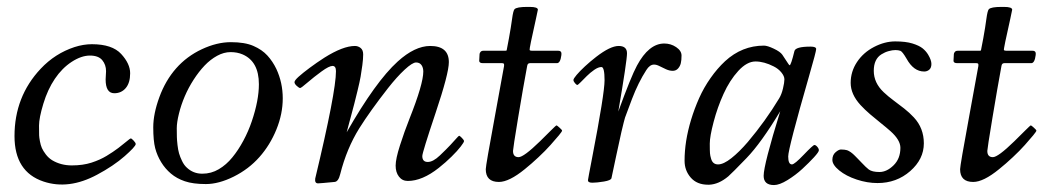

<svg xmlns="http://www.w3.org/2000/svg" viewBox="-20 -522 3033 556"><path d="M285.9 -292 287.1 -315.9Q287.1 -334.5 276.1 -347.8Q265.1 -361.1 240.4 -361.1Q215.6 -361.1 187.6 -342.9Q159.7 -324.7 138.8 -293.7Q117.9 -262.7 105.5 -221.6Q93 -180.4 93 -158.2Q93 -136 93.3 -130.1Q93.5 -124.3 95.6 -112.9Q97.7 -101.6 101.3 -93.3Q105 -85 112.7 -74.8Q120.4 -64.7 130.9 -58.1Q156 -43 188 -43Q220 -43 244.9 -51Q269.8 -59.1 288.7 -70.6Q307.6 -82 322.8 -93.5Q337.9 -105 347.3 -113Q356.7 -121.1 358.9 -121.1Q361.1 -121.1 367.1 -114.7Q373 -108.4 373 -104.9Q373 -101.3 364.3 -91.9Q355.5 -82.5 340.7 -69.5Q325.9 -56.4 304.9 -42.2Q283.9 -28.1 261.2 -16.1Q179 28.1 106 3.7Q22 -24.4 22 -127.9Q22 -242.2 97.7 -322.8Q139.4 -367.2 195.8 -385.7Q221.7 -394 246.1 -394Q304.9 -394 330.9 -365.7Q356.9 -337.4 356.9 -309.8Q356.9 -282.2 344.2 -267.1Q331.5 -252 311 -252Q285.9 -252 285.9 -292Z M780.3 -322.3Q798.8 -282.5 798.8 -237.3Q798.8 -192.1 780.4 -147Q762 -101.8 731.1 -67Q700.2 -32.2 656.9 -10.6Q613.5 11 576.2 11Q538.8 11 515.3 2.9Q491.7 -5.1 475 -19.3Q458.3 -33.4 446.7 -52.4Q435.1 -71.3 429.4 -92.9Q423.8 -114.5 423.8 -153.4Q423.8 -192.4 441.5 -240.7Q459.2 -289.1 490.1 -324.1Q521 -359.1 564.6 -379.5Q608.2 -399.9 648.6 -399.9Q689 -399.9 713.9 -389Q738.8 -378.2 754.3 -361.2Q769.8 -344.2 780.3 -322.3ZM521 -36.6Q539.6 -19 565.7 -19Q591.8 -19 613.6 -32Q635.5 -44.9 652.8 -66.2Q670.2 -87.4 684.8 -114.7Q699.5 -142.1 709.2 -170.9Q729.7 -231.4 729.7 -278.1Q729.7 -344.2 682.4 -364.5Q667 -371.1 647.7 -371.1Q628.4 -371.1 608.9 -360.5Q589.4 -349.9 572.5 -332.2Q555.7 -314.5 540.6 -291.1Q525.6 -267.8 515 -243Q504.4 -218.3 498.2 -192.9Q491.9 -167.5 491.9 -150.8Q491.9 -134 492.2 -125.2Q492.4 -116.5 494 -102.3Q495.6 -88.1 498.5 -77.9Q501.5 -67.6 507.2 -55.8Q512.9 -43.9 521 -36.6Z M1202.9 -70.1Q1202.9 -53 1218.8 -53Q1234.1 -53 1253.9 -71.9Q1273.7 -90.8 1284.2 -102.1Q1294.7 -113.3 1301.5 -121.1Q1308.3 -128.9 1309.8 -128.9Q1311.3 -128.9 1317.5 -122.7Q1323.7 -116.5 1323.7 -113.3Q1323.7 -110.1 1314.2 -97.7Q1304.7 -85.2 1287.7 -68.5Q1270.8 -51.8 1250.7 -35.9Q1202.9 2 1160.9 2Q1144.8 2 1135.3 -10.5Q1125.7 -22.9 1125.7 -42.4Q1125.7 -61.8 1138.3 -101.2Q1150.9 -140.6 1165.8 -178.2Q1205.8 -278.8 1205.8 -314.9Q1205.8 -325.9 1200.6 -333.5Q1195.3 -341.1 1184.8 -341.1Q1174.3 -341.1 1151.7 -320.2Q1129.2 -299.3 1103.5 -266.6Q1052 -200.7 1020.5 -150.6Q983.9 -91.8 965.3 -18.1Q960 4.2 948.7 4.9Q906.2 9 901.1 9Q890.9 9 892.8 -4.9Q952.9 -255.6 952.9 -315.9Q952.9 -331.1 943 -331.1Q933.1 -331.1 911.1 -315.1Q889.2 -299.1 870.6 -283.1Q852.1 -267.1 849.1 -267.1Q846.2 -267.1 839.5 -273.1Q832.8 -279.1 832.8 -284.1Q832.8 -289.1 844.8 -299.9Q856.9 -310.8 877 -325.7Q897 -340.6 919.4 -355Q973.4 -388.9 1007.8 -388.9Q1016.8 -388.9 1024.3 -383.1Q1031.7 -377.2 1031.7 -364.4Q1031.7 -351.6 1029.3 -333.3Q1026.9 -314.9 1024.3 -300.2Q1021.7 -285.4 1015.4 -259.5Q1009 -233.6 1005.9 -221.3Q1002.7 -209 994.4 -178.1Q986.1 -147.2 983.9 -138.9Q1067.9 -286.1 1131.6 -343.8Q1181.4 -388.9 1225.8 -388.9Q1279.8 -388.9 1279.8 -342Q1279.8 -309.3 1241.3 -194.7Q1202.9 -80.1 1202.9 -70.1Z M1378.7 -339.1Q1367.7 -339.1 1367.7 -345.9L1368.7 -365Q1368.7 -368.2 1371.5 -371.6Q1374.3 -375 1379.6 -375Q1412.1 -375 1428.5 -375Q1444.8 -375 1445.7 -375.2Q1446.5 -375.5 1446.7 -375.7Q1446.8 -376 1447.3 -376.8Q1447.8 -377.7 1453.7 -410.5Q1459.7 -443.4 1462.9 -467.3Q1466.1 -491.2 1470 -495.4Q1476.6 -502 1506.6 -502H1513.7Q1537.6 -502 1537.6 -493.9Q1537.6 -492.2 1532.2 -468.3Q1512.2 -379.4 1513.7 -377.2Q1515.1 -375 1520.8 -375H1596.7Q1607.4 -375 1605.7 -362.8Q1602.8 -339.1 1592.8 -339.1H1514.6Q1507.8 -339.1 1506.6 -331.1Q1495.1 -269.8 1480.3 -180.5Q1465.6 -91.3 1465.6 -85Q1465.6 -66.9 1481.7 -66.9Q1496.6 -66.9 1543.7 -112.8Q1561.3 -130.1 1575.7 -144.5Q1590.1 -158.9 1591.6 -158.9Q1593 -158.9 1600.3 -152.3Q1607.7 -145.8 1607.7 -143.6Q1607.7 -141.4 1598.4 -130Q1589.1 -118.7 1574.2 -102.1Q1559.3 -85.4 1539.4 -66.8Q1519.5 -48.1 1499.8 -32.2Q1454.3 4.9 1424.8 4.9Q1386.7 4.9 1386.7 -32Q1386.7 -42.5 1413.2 -185.7Q1439.7 -328.9 1439.7 -331.1V-335.4Q1439.7 -339.1 1433.6 -339.1Z M1706.5 -357.4Q1747.3 -388.9 1771.5 -388.9Q1795.7 -388.9 1795.7 -367.7Q1795.7 -346.4 1770.5 -199Q1807.4 -300.5 1824.5 -332Q1858.9 -396 1903.6 -396Q1922.6 -396 1938.1 -385.5Q1953.6 -375 1953.6 -361.2Q1953.6 -347.4 1951.5 -338.9Q1949.5 -330.3 1943.5 -323.6Q1937.5 -316.9 1928.1 -316.9Q1918.7 -316.9 1908.8 -321.4Q1898.9 -325.9 1890.1 -330.4Q1881.3 -335 1874 -335Q1861.6 -335 1851.6 -319.1Q1828.4 -283.2 1810.2 -235.5Q1792 -187.7 1790 -181.5Q1788.1 -175.3 1786.1 -167.1Q1784.2 -158.9 1779.5 -139.9Q1774.9 -120.8 1764.3 -70.2Q1753.7 -19.5 1750.7 -6.1Q1749.5 0.2 1728.8 3.7Q1708 7.1 1695.3 7.1Q1682.6 7.1 1682.6 0Q1682.6 -2.4 1694.6 -64.5Q1730.7 -251.2 1730.7 -289.6Q1730.7 -327.9 1721.7 -327.9Q1712.6 -327.9 1700.8 -319.7Q1689 -311.5 1679.4 -301.9Q1669.9 -292.2 1661.7 -284.1Q1653.6 -275.9 1651.6 -275.9Q1649.7 -275.9 1645.1 -281.1Q1640.6 -286.4 1640.6 -290.3Q1640.6 -294.2 1649.8 -305.1Q1658.9 -315.9 1674.1 -330Q1689.2 -344 1706.5 -357.4Z M2221.4 13.9Q2191.4 13.9 2191.4 -12.9Q2191.4 -44.7 2239.5 -200Q2184.3 -108.2 2141.7 -64.1Q2099.1 -20 2088.9 -11.2Q2061.5 11.7 2033.9 12.9Q2032.2 12.9 2030.5 12.9Q1998.3 12.9 1980.3 -7.7Q1962.4 -28.3 1962.4 -56.4Q1962.4 -84.5 1967 -114Q1971.7 -143.6 1981.3 -175.4Q1991 -207.3 2004.6 -237.9Q2018.3 -268.6 2037.7 -296.1Q2057.1 -323.7 2079.6 -344.7Q2128.7 -389.9 2192.4 -389.9Q2202.1 -389.9 2220.7 -381.1Q2239.3 -372.3 2245.4 -363.6Q2251.5 -355 2255.9 -347.7Q2265.1 -333 2266.6 -333Q2270.5 -333 2280.5 -374Q2283.4 -387 2327.4 -387Q2343.5 -387 2343.5 -380Q2343.5 -373 2323.2 -302.7Q2262.5 -91.8 2262.5 -68.8Q2262.5 -45.9 2273.4 -45.9Q2280.8 -45.9 2307.6 -74Q2334.5 -102.1 2338.4 -102.1Q2342.3 -102.1 2346.8 -96.8Q2351.3 -91.6 2351.3 -86.8Q2351.3 -82 2337.2 -66.5Q2323 -51 2303.5 -33Q2283.9 -14.9 2260.5 -0.5Q2237.1 13.9 2221.4 13.9ZM2039.1 -62.7Q2043.7 -45.9 2059.4 -45.9Q2075.2 -45.9 2098 -64Q2120.8 -82 2145.5 -110.8Q2196.3 -170.9 2236.3 -237.1Q2243.4 -248.8 2247.4 -265.9Q2251.5 -283 2251.5 -292.2Q2251.5 -301.5 2242.7 -312.3Q2233.9 -323 2220.7 -329.6Q2192.6 -344 2167.8 -344Q2143.1 -344 2118 -316.7Q2093 -289.3 2075.3 -250.2Q2057.6 -211.2 2046.5 -168.9Q2035.4 -126.7 2035.4 -106Q2035.4 -85.2 2036 -78.1Q2036.6 -71 2039.1 -62.7Z M2495.8 -31.2Q2505.6 -23.9 2526.7 -23.9Q2547.9 -23.9 2567.6 -43.2Q2587.4 -62.5 2587.4 -94Q2587.4 -116.5 2558.8 -142.1Q2546.1 -153.3 2530.8 -165.5Q2515.4 -177.7 2500 -190.9Q2484.6 -204.1 2471.9 -217.8Q2443.4 -249 2443.4 -281.9Q2443.4 -314.7 2461.7 -342.3Q2480 -369.9 2511 -386Q2542 -402.1 2572.4 -402.1Q2602.8 -402.1 2622.2 -396.1Q2641.6 -390.1 2651.6 -382.1Q2661.6 -374 2667.7 -363.8Q2677.2 -347.9 2677.2 -336.8Q2677.2 -325.7 2671.1 -320.3Q2665 -314.9 2656.2 -314.9Q2625.7 -314.9 2605.2 -352.1Q2593.3 -372.6 2587.4 -374.8Q2581.5 -377 2572.9 -377Q2564.2 -377 2553.5 -374Q2542.7 -371.1 2532.5 -364.7Q2510.3 -350.8 2510.3 -316.9Q2510.3 -282 2539.1 -254.9Q2551.8 -242.9 2567.3 -231.4Q2582.8 -220 2598.3 -207.8Q2613.8 -195.6 2626.5 -181.9Q2655.3 -150.9 2655.3 -106.9Q2655.3 -61 2615.7 -26.4Q2576.2 8.1 2521.2 8.1Q2491.2 8.1 2460.7 -2.1Q2430.2 -12.2 2410.3 -28.4Q2390.4 -44.7 2390.4 -59Q2390.4 -73.2 2399.7 -81.2Q2408.9 -89.1 2415.2 -89.1Q2421.4 -89.1 2425.3 -88.5Q2429.2 -87.9 2432.1 -87.2Q2435.1 -86.4 2438.4 -84.5Q2441.7 -82.5 2443.5 -81.4Q2445.3 -80.3 2448.5 -77.5Q2451.7 -74.7 2453 -73.5Q2454.3 -72.3 2457.8 -68.7Q2461.2 -65.2 2464 -62.4Q2466.8 -59.6 2475 -51Q2483.2 -42.5 2486.6 -39.2Q2490 -35.9 2495.8 -31.2Z M2752.2 -339.1Q2741.2 -339.1 2741.2 -345.9L2742.2 -365Q2742.2 -368.2 2745 -371.6Q2747.8 -375 2753.2 -375Q2785.6 -375 2802 -375Q2818.4 -375 2819.2 -375.2Q2820.1 -375.5 2820.2 -375.7Q2820.3 -376 2820.8 -376.8Q2821.3 -377.7 2827.3 -410.5Q2833.3 -443.4 2836.4 -467.3Q2839.6 -491.2 2843.5 -495.4Q2850.1 -502 2880.1 -502H2887.2Q2911.1 -502 2911.1 -493.9Q2911.1 -492.2 2905.8 -468.3Q2885.7 -379.4 2887.2 -377.2Q2888.7 -375 2894.3 -375H2970.2Q2981 -375 2979.2 -362.8Q2976.3 -339.1 2966.3 -339.1H2888.2Q2881.3 -339.1 2880.1 -331.1Q2868.7 -269.8 2853.9 -180.5Q2839.1 -91.3 2839.1 -85Q2839.1 -66.9 2855.2 -66.9Q2870.1 -66.9 2917.2 -112.8Q2934.8 -130.1 2949.2 -144.5Q2963.6 -158.9 2965.1 -158.9Q2966.6 -158.9 2973.9 -152.3Q2981.2 -145.8 2981.2 -143.6Q2981.2 -141.4 2971.9 -130Q2962.6 -118.7 2947.8 -102.1Q2932.9 -85.4 2913 -66.8Q2893.1 -48.1 2873.3 -32.2Q2827.9 4.9 2798.3 4.9Q2760.3 4.9 2760.3 -32Q2760.3 -42.5 2786.7 -185.7Q2813.2 -328.9 2813.2 -331.1V-335.4Q2813.2 -339.1 2807.1 -339.1Z"/></svg>

Font: Fanwood Text
Style: Italic
Weight: 400
Italic angle: -9°
Version: Version 1.101